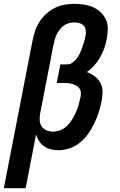

<svg xmlns="http://www.w3.org/2000/svg" viewBox="-54 -772 624 1002"><path d="M-34 210 116 -561Q121 -586 129.5 -611Q138 -636 152.5 -659Q167 -682 188 -700.5Q209 -719 233 -731Q257 -743 283 -747.5Q309 -752 334 -752Q360 -752 385 -748Q410 -744 432.5 -734Q455 -724 472 -707.5Q489 -691 499 -669Q509 -647 508.5 -621Q508 -595 503 -569Q499 -545 490.5 -521Q482 -497 469 -474Q456 -451 438.5 -431Q421 -411 399 -396Q421 -388 440 -374Q459 -360 470 -339.5Q481 -319 481 -294Q481 -269 476 -243Q470 -214 461 -185.5Q452 -157 438.5 -129Q425 -101 407 -75Q389 -49 364 -28.5Q339 -8 309.5 2Q280 12 251 12Q230 12 210.5 7Q191 2 176 -8.5Q161 -19 150.5 -35Q140 -51 134 -70L80 210ZM222 -85Q242 -85 262 -93Q282 -101 297 -116Q312 -131 323 -149.5Q334 -168 342.5 -187Q351 -206 356.5 -225.5Q362 -245 366 -265Q369 -277 368 -289Q367 -301 361 -310Q355 -319 345 -324.5Q335 -330 324 -333.5Q313 -337 301.5 -338Q290 -339 278 -339H242L261 -436H297Q312 -436 325.5 -446Q339 -456 348.5 -469.5Q358 -483 364.5 -497.5Q371 -512 376 -526.5Q381 -541 385.5 -556Q390 -571 393 -586Q395 -600 393.5 -614Q392 -628 383.5 -637.5Q375 -647 361.5 -651Q348 -655 334 -655Q320 -655 306.5 -651.5Q293 -648 280.5 -639.5Q268 -631 259 -619.5Q250 -608 243.5 -595.5Q237 -583 233 -569.5Q229 -556 226 -543L155 -177Q152 -159 153.5 -141.5Q155 -124 164.5 -111Q174 -98 189.5 -91.5Q205 -85 222 -85Z"/></svg>

Font: Lode Term
Style: Bold Italic
Weight: 700
Italic angle: -11°
Monospace: yes
Designer: Belleve Invis
Foundry: Belleve Invis
Version: Version 29.2.0